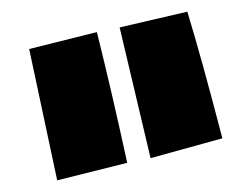

<svg xmlns="http://www.w3.org/2000/svg" viewBox="-20 -870 431 329"><path d="M301 -850Q326 -768 361 -633L238 -599L185 -823ZM146 -815Q171 -715 198 -591L78 -561L30 -786Z"/></svg>

Font: Otomanopee
Style: Regular
Weight: 400
Designer: Das Ende der Wildnis
Foundry: Gutenberg Labo
Version: Version 3.000